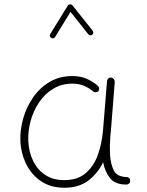

<svg xmlns="http://www.w3.org/2000/svg" viewBox="-20 -858 679 888"><path d="M277.3 -24.9Q339.4 -24.9 377 -57.6Q414.6 -90.3 433.1 -143.3Q451.7 -196.3 456.5 -255.9L475.1 -483.9Q476.1 -490.7 481.4 -495.4Q486.8 -500 494.1 -499Q501 -498.5 506.1 -492.4Q511.2 -486.3 510.7 -479L492.7 -251Q491.7 -238.8 490.2 -227.1Q486.8 -184.6 488.8 -143.1Q491.2 -101.1 505.9 -70.6Q520.5 -40 566.9 -39.1Q581.5 -37.1 582 -22Q582.5 -14.6 577.1 -9.5Q571.8 -4.4 564.5 -4.4Q511.7 -4.4 488 -35.2Q464.4 -65.9 457 -107.9Q432.6 -56.6 388.9 -23.2Q345.2 10.3 277.8 10.3Q214.8 10.3 170.4 -19.5Q126 -49.3 101.6 -98.6Q77.1 -147.9 74.2 -205.6Q72.3 -256.8 87.2 -309.8Q102.1 -362.8 133.1 -407.5Q164.1 -452.1 209.7 -479.2Q255.4 -506.3 314.5 -506.3Q353.5 -506.3 383.3 -492.7Q413.1 -479 433.6 -460Q438.5 -455.1 438.5 -447.3Q438.5 -439.5 433.1 -435.1Q428.2 -430.7 420.4 -431.4Q412.6 -432.1 408.2 -437.5Q393.1 -450.2 369.6 -460.7Q346.2 -471.2 314.9 -471.2Q264.6 -471.2 225.6 -447.3Q186.5 -423.3 160.2 -383.8Q133.8 -344.2 121.3 -297.4Q108.9 -250.5 110.8 -205.1Q113.3 -155.8 132.8 -114.7Q152.3 -73.7 188.7 -49.3Q225.1 -24.9 277.3 -24.9ZM216.8 -683.1Q206.1 -689.5 212.4 -700.7L293.5 -832Q297.4 -838.4 304.4 -837.9Q311.5 -837.4 314.9 -833.5L408.7 -715.8Q412.1 -711.9 411.4 -706.3Q410.6 -700.7 406.7 -697.3Q402.8 -693.8 397.2 -694.8Q391.6 -695.8 388.2 -699.7L306.2 -803.2L234.9 -687Q227.5 -675.8 216.8 -683.1Z"/></svg>

Font: Mikhak-FD ExtraLight
Style: Regular
Weight: 200
Designer: Amin Abedi
Version: Version 3.2